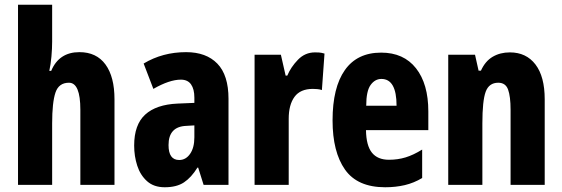

<svg xmlns="http://www.w3.org/2000/svg" viewBox="-20 -780 2373 810"><path d="M200 -604Q200 -575 197 -541.5Q194 -508 188 -481H196Q229 -560 315 -560Q387 -560 425 -508Q463 -456 463 -361V0H319V-317Q319 -431 271 -431Q228 -431 214 -389.5Q200 -348 200 -259V0H56V-760H200Z M765 -560Q850 -560 897 -511.5Q944 -463 944 -363V0H839L816 -73H813Q787 -31 756 -10.5Q725 10 675 10Q629 10 600.5 -15.5Q572 -41 559 -81Q546 -121 546 -166Q546 -254 592.5 -296.5Q639 -339 729 -343L800 -346V-368Q800 -404 786 -424Q772 -444 743 -444Q695 -444 627 -405L586 -512Q666 -560 765 -560ZM766 -249Q691 -246 691 -168Q691 -105 736 -105Q764 -105 782 -131Q800 -157 800 -201V-251Z M1309 -559Q1317 -559 1326 -558.5Q1335 -558 1349 -554L1338 -400Q1330 -403 1319.5 -404Q1309 -405 1300 -405Q1247 -405 1222.5 -371.5Q1198 -338 1198 -279V0H1054V-549H1165L1185 -461H1192Q1207 -497 1237 -528Q1267 -559 1309 -559Z M1588 -558Q1683 -558 1735 -492Q1787 -426 1787 -310V-231H1524Q1525 -166 1549 -136Q1573 -106 1621 -106Q1658 -106 1691 -116Q1724 -126 1761 -149V-29Q1726 -8 1687.5 1Q1649 10 1605 10Q1488 10 1435.5 -64.5Q1383 -139 1383 -272Q1383 -411 1435 -484.5Q1487 -558 1588 -558ZM1589 -447Q1562 -447 1543.5 -421.5Q1525 -396 1525 -334H1653Q1653 -447 1589 -447Z M2131 -559Q2200 -559 2239 -508Q2278 -457 2278 -361V0H2134V-317Q2134 -373 2123.5 -402Q2113 -431 2082 -431Q2043 -431 2029 -393Q2015 -355 2015 -259V0H1871V-549H1984L1999 -482H2009Q2027 -522 2058.5 -540.5Q2090 -559 2131 -559Z"/></svg>

Font: Noto Sans Malayalam ExtraCondensed ExtraBold
Style: Regular
Weight: 800
Width: 2
Designer: Jelle Bosma - Monotype Design Team
Foundry: Monotype Imaging Inc.
Version: Version 2.104; ttfautohint (v1.8.4.7-5d5b)